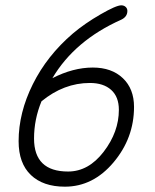

<svg xmlns="http://www.w3.org/2000/svg" viewBox="-20 -696 584 722"><path d="M224 6Q142 6 96 -38Q50 -82 50 -165Q50 -272 103.5 -379.5Q157 -487 254 -570Q299 -608 358 -642Q417 -676 436 -676Q446 -676 452.5 -670Q459 -664 459 -655Q459 -633 436 -622Q261 -544 177 -402Q255 -442 329 -442Q400 -442 442 -402Q484 -362 484 -294Q484 -177 407 -85.5Q330 6 224 6ZM236 -51Q313 -51 370 -125.5Q427 -200 427 -283Q427 -332 398 -358Q369 -384 318 -384Q220 -384 136 -315Q108 -247 108 -175Q108 -51 236 -51Z"/></svg>

Font: Comic Neue
Style: Italic
Weight: 400
Italic angle: -12°
Designer: Craig Rozynski
Foundry: Craig Rozynski
Version: Version 2.003